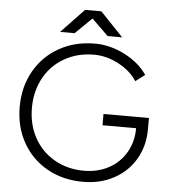

<svg xmlns="http://www.w3.org/2000/svg" viewBox="-59 -936 885 1002"><g transform="rotate(5 383.5 -435.5)"><path d="M50 -349Q50 -454 96.5 -536.5Q143 -619 225.5 -665.5Q308 -712 413 -712Q493 -712 570 -672.5Q647 -633 688 -572L639 -535Q606 -587 542.5 -620.5Q479 -654 413 -654Q327 -654 258.5 -615Q190 -576 152 -506.5Q114 -437 114 -349Q114 -262 152 -193Q190 -124 258.5 -85Q327 -46 413 -46Q485 -46 542.5 -77Q600 -108 632.5 -164Q665 -220 665 -291H727Q727 -204 687 -135Q647 -66 575.5 -27Q504 12 413 12Q308 12 225.5 -34Q143 -80 96.5 -162.5Q50 -245 50 -349ZM489 -350H727V-291H699H489ZM347 -882V-883H431L551 -757H475ZM346 -883H430V-882L302 -757H226Z"/></g></svg>

Font: Oak Sans Light
Style: Regular
Weight: 400
Designer: Erik Kennedy, Walven
Foundry: Erik Kennedy, Walven
Version: Version 1.100;Glyphs 3.1.2 (3151)